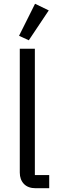

<svg xmlns="http://www.w3.org/2000/svg" viewBox="-20 -999 312 1019"><path d="M132.8 -785.2 238.8 -943.8 166 -979 81.1 -809.1ZM169.9 0H241.2V-69.8H165V-740.2H85V-83Q85 -45.9 106.9 -22.9Q128.9 0 169.9 0Z"/></svg>

Font: Plexus Sans
Style: Regular
Weight: 400
Version: Version 2.001;PS 002.001;hotconv 1.0.70;makeotf.lib2.5.58329